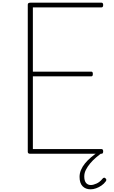

<svg xmlns="http://www.w3.org/2000/svg" viewBox="-20 -1146 852 1431"><path d="M206 0Q196 0 191.5 -3.5Q187 -7 187 -15V-1111Q187 -1119 192 -1122.5Q197 -1126 207 -1126H737Q742 -1126 745.5 -1122Q749 -1118 749 -1109Q749 -1099 745.5 -1095Q742 -1091 737 -1091H225V-612H661Q666 -612 669 -608Q672 -604 672 -595Q672 -585 669 -581Q666 -577 661 -577H225V-35H737Q742 -35 745.5 -31Q749 -27 749 -18Q749 -8 745.5 -4Q742 0 737 0ZM655 265Q618 265 595.5 242Q573 219 573 172Q573 146 583.5 121Q594 96 613 72.5Q632 49 658 27Q684 5 713 -14L743 -13V-9Q719 8 695 28.5Q671 49 651.5 72.5Q632 96 620 120Q608 144 608 169Q608 201 621 217Q634 233 657 233Q675 233 699.5 222Q724 211 744 186Q750 179 755.5 178.5Q761 178 765 182Q772 188 772.5 193.5Q773 199 768 206Q755 224 736 237Q717 250 696 257.5Q675 265 655 265Z"/></svg>

Font: Playwrite BR Thin
Style: Regular
Weight: 250
Version: Version 1.003